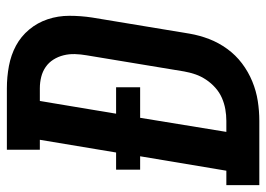

<svg xmlns="http://www.w3.org/2000/svg" viewBox="-147 -647 775 559"><g transform="rotate(-90 240.5 -367.5)"><path d="M-19 0V-96H23L65 -347H26V-417H76L113 -639H84V-735H263Q296 -735 328 -729Q360 -723 387 -708.5Q414 -694 434 -670Q454 -646 464 -616Q474 -586 474 -553Q474 -520 469 -487L422 -203Q417 -174 406.5 -146.5Q396 -119 378 -94Q360 -69 335.5 -50.5Q311 -32 283 -20.5Q255 -9 226 -4.5Q197 0 168 0ZM136 -96H168Q185 -96 202 -99Q219 -102 235 -109Q251 -116 264.5 -128Q278 -140 288 -155Q298 -170 303.5 -186Q309 -202 312 -219L359 -503Q362 -520 362.5 -537Q363 -554 359 -570Q355 -586 346.5 -599.5Q338 -613 325 -622Q312 -631 296 -635Q280 -639 263 -639H226L189 -417H266V-347H177Z"/></g></svg>

Font: Iosevka Curly Slab Oblique
Style: Bold
Weight: 700
Italic angle: -9°
Monospace: yes
Designer: Belleve Invis
Foundry: Belleve Invis
Version: Version 11.1.0; ttfautohint (v1.8.3)